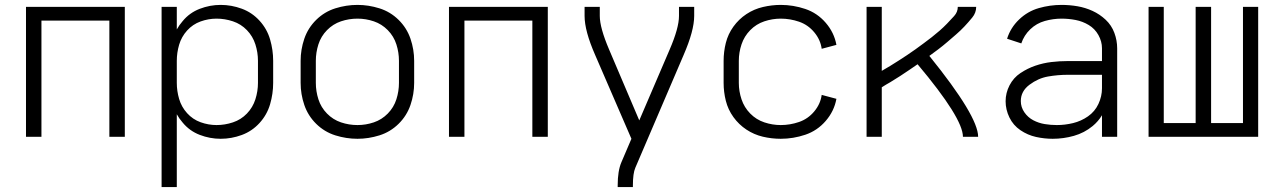

<svg xmlns="http://www.w3.org/2000/svg" viewBox="-20 -558 5215 783"><path d="M86 0V-530H489V0H426V-474H149V0Z M639 205V-530H701V-438Q711 -456 725 -472Q753 -506 794.5 -522Q836 -538 880 -538Q924 -538 966 -522.5Q1008 -507 1038.5 -473.5Q1069 -440 1081.5 -397Q1094 -354 1094 -310V-220Q1094 -176 1081.5 -133Q1069 -90 1038.5 -56.5Q1008 -23 966 -7.5Q924 8 880 8Q836 8 794.5 -8Q753 -24 725 -58Q711 -74 701 -92V205ZM863 -48Q897 -48 930 -59Q963 -70 987 -95Q1011 -120 1021.5 -153Q1032 -186 1032 -220V-310Q1032 -344 1021.5 -377Q1011 -410 987 -435Q963 -460 930 -471Q897 -482 863 -482Q830 -482 798 -470.5Q766 -459 743 -433.5Q720 -408 710.5 -375.5Q701 -343 701 -310V-220Q701 -187 710.5 -154.5Q720 -122 743 -96.5Q766 -71 798 -59.5Q830 -48 863 -48Z M1438 8Q1392 8 1347.5 -6Q1303 -20 1269.5 -53Q1236 -86 1221 -130Q1206 -174 1206 -220V-310Q1206 -356 1221 -400Q1236 -444 1269.5 -477Q1303 -510 1347.5 -524Q1392 -538 1438 -538Q1483 -538 1527.5 -524Q1572 -510 1605.5 -477Q1639 -444 1654 -400Q1669 -356 1669 -310V-220Q1669 -174 1654 -130Q1639 -86 1605.5 -53Q1572 -20 1527.5 -6Q1483 8 1438 8ZM1438 -48Q1472 -48 1504.5 -59Q1537 -70 1561.5 -95Q1586 -120 1596.5 -153Q1607 -186 1607 -220V-310Q1607 -344 1596.5 -377Q1586 -410 1561.5 -435Q1537 -460 1504.5 -471Q1472 -482 1438 -482Q1403 -482 1370.5 -471Q1338 -460 1313.5 -435Q1289 -410 1278.5 -377Q1268 -344 1268 -310V-220Q1268 -186 1278.5 -153Q1289 -120 1313.5 -95Q1338 -70 1370.5 -59Q1403 -48 1438 -48Z M1811 0V-530H2214V0H2151V-474H1874V0Z M2499 205V198Q2499 139 2514 104L2555 8L2407 -334Q2364 -432 2364 -493V-530H2426V-493Q2426 -445 2464 -356L2587 -67L2711 -356Q2749 -444 2749 -493V-530H2811V-493Q2811 -433 2768 -334L2571 126Q2561 149 2561 198V205Z M3164 8Q3127 8 3091 -0.5Q3055 -9 3024 -29.5Q2993 -50 2971 -80.5Q2949 -111 2940 -147Q2931 -183 2931 -220V-310Q2931 -347 2940 -383Q2949 -419 2971 -449.5Q2993 -480 3024 -500.5Q3055 -521 3091.5 -529.5Q3128 -538 3164 -538Q3215 -538 3264 -521.5Q3313 -505 3347.5 -465Q3382 -425 3391 -375L3331 -359Q3326 -396 3300.5 -426.5Q3275 -457 3238.5 -469.5Q3202 -482 3164 -482Q3130 -482 3097 -471Q3064 -460 3039.5 -435Q3015 -410 3004 -377Q2993 -344 2993 -310V-220Q2993 -186 3004 -153Q3015 -120 3039.5 -95Q3064 -70 3097 -59Q3130 -48 3164 -48Q3202 -48 3238.5 -60.5Q3275 -73 3300.5 -103.5Q3326 -134 3331 -171L3391 -155Q3382 -105 3347.5 -65Q3313 -25 3264 -8.5Q3215 8 3164 8Z M3514 0V-530H3576V-269Q3593 -279 3610 -289L3645 -311Q3662 -322 3679.5 -333.5Q3697 -345 3713.5 -357Q3730 -369 3747 -381.5Q3764 -394 3780 -406.5Q3796 -419 3812 -433Q3828 -447 3842 -461.5Q3856 -476 3871 -492.5Q3886 -509 3886 -530H3961Q3961 -506 3945 -486.5Q3929 -467 3913 -450Q3897 -433 3879 -417.5Q3861 -402 3843 -386.5Q3825 -371 3806.5 -357Q3788 -343 3770 -330Q3969 -84 3969 0H3907Q3907 -76 3722 -296Q3706 -285 3690 -274Q3671 -261 3651 -248L3611 -223Q3593 -213 3576 -202V0Z M4273 8Q4239 8 4205 0.5Q4171 -7 4141.5 -27Q4112 -47 4096.5 -79Q4081 -111 4081 -145Q4081 -179 4097 -210Q4113 -241 4141.5 -260Q4170 -279 4202 -290Q4234 -301 4267.5 -305Q4301 -309 4335 -309H4474V-361Q4474 -389 4459.5 -415Q4445 -441 4420 -456Q4395 -471 4366.5 -476.5Q4338 -482 4309 -482Q4275 -482 4241 -472.5Q4207 -463 4181.5 -438.5Q4156 -414 4145 -381L4087 -400Q4101 -445 4136 -478.5Q4171 -512 4216.5 -525Q4262 -538 4309 -538Q4342 -538 4374 -532.5Q4406 -527 4435.5 -513.5Q4465 -500 4489 -477.5Q4513 -455 4524.5 -424Q4536 -393 4536 -361V0H4474V-88Q4459 -63 4436 -44Q4402 -16 4359.5 -4Q4317 8 4273 8ZM4290 -48Q4323 -48 4356 -56Q4389 -64 4417 -83.5Q4445 -103 4459.5 -134Q4474 -165 4474 -198V-253H4335Q4294 -253 4254 -246Q4214 -239 4178.5 -212.5Q4143 -186 4143 -146Q4143 -121 4157.5 -100Q4172 -79 4194 -67.5Q4216 -56 4240.5 -52Q4265 -48 4290 -48Z M4664 0V-530H4726V-56H4856V-530H4919V-56H5049V-530H5111V0Z"/></svg>

Font: Jozsika Light
Style: Regular
Weight: 300
Monospace: yes
Designer: Belleve Invis
Foundry: Belleve Invis
Version: 2.1.0